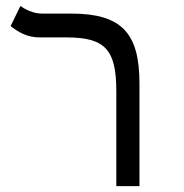

<svg xmlns="http://www.w3.org/2000/svg" viewBox="-20 -632 626 652"><path d="M453.6 -348.6C453.6 -519.5 393.6 -585.9 221.2 -585.9H121.1C92.3 -585.9 64 -601.1 49.3 -611.8L16.1 -543.5C39.6 -524.9 70.3 -504.9 115.2 -504.9H207C337.4 -504.9 375 -462.9 375 -322.3V0H453.6Z"/></svg>

Font: Cascadia Mono PL SemiLight
Style: Regular
Weight: 350
Monospace: yes
Designer: Aaron Bell
Foundry: Saja Typeworks
Version: Version 2404.023